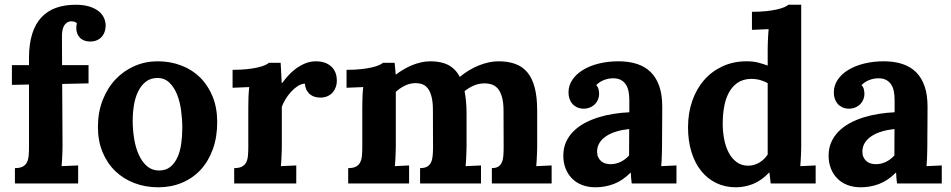

<svg xmlns="http://www.w3.org/2000/svg" viewBox="-20 -775 4015 811"><path d="M242.7 -420.4 244.1 -162.6Q244.1 -155.3 243.9 -144.8Q243.7 -134.3 243.2 -122.1Q242.7 -109.9 241.9 -97.2Q241.2 -84.5 240.2 -73.2L310.1 -76.2V0H43V-64.9Q64 -64.9 75.9 -71.3Q87.9 -77.6 93.8 -89.4Q99.6 -101.1 101.1 -117.4Q102.5 -133.8 102.5 -153.8V-418L30.3 -416.5V-500H102.5V-529.3Q102.5 -589.8 116.2 -632.6Q129.9 -675.3 155.5 -702.4Q181.2 -729.5 217.5 -742.2Q253.9 -754.9 298.8 -754.9Q334 -754.9 358.4 -747.1Q382.8 -739.3 397.9 -726.6Q413.1 -713.9 419.7 -698.2Q426.3 -682.6 426.3 -667Q426.3 -653.3 422.1 -641.1Q418 -628.9 409.7 -619.6Q401.4 -610.4 389.2 -605Q377 -599.6 360.8 -599.6Q333 -599.6 317.6 -615.7Q302.2 -631.8 302.2 -657.2Q302.2 -665.5 304.7 -676.8Q299.8 -682.1 293 -683.6Q286.1 -685.1 282.2 -685.1Q269.5 -684.6 261.7 -678.7Q253.9 -672.9 249.5 -664.1Q245.1 -655.3 243.4 -644.5Q241.7 -633.8 241.7 -623L242.2 -500H354V-422.9Z M643.6 -445.8Q614.3 -444.8 594.7 -429Q575.2 -413.1 563 -387.7Q550.8 -362.3 545.7 -330.3Q540.5 -298.3 540.5 -265.6Q540.5 -227.1 546.6 -189.2Q552.7 -151.4 566.2 -121.6Q579.6 -91.8 600.8 -73.2Q622.1 -54.7 652.3 -54.7Q682.1 -55.2 700.9 -71.3Q719.7 -87.4 730.7 -113Q741.7 -138.7 745.8 -170.4Q750 -202.1 750 -234.4Q750 -271.5 744.9 -309.3Q739.7 -347.2 727.3 -377.4Q714.8 -407.7 694.6 -426.8Q674.3 -445.8 643.6 -445.8ZM645.5 -516.1Q699.2 -516.1 745.4 -498.5Q791.5 -481 825.2 -447.8Q858.9 -414.6 878.2 -366.9Q897.5 -319.3 897.5 -259.3Q897.5 -196.3 879.2 -145.3Q860.8 -94.2 827.9 -58.3Q794.9 -22.5 749 -3.2Q703.1 16.1 648.4 16.1Q594.2 16.1 547.6 -1.7Q501 -19.5 466.8 -52.5Q432.6 -85.4 413.1 -132.6Q393.6 -179.7 393.6 -238.8Q393.6 -300.8 413.6 -352.1Q433.6 -403.3 468 -439.7Q502.4 -476.1 548.3 -496.1Q594.2 -516.1 645.5 -516.1Z M1315.4 -516.1Q1333 -516.1 1348.9 -511.2Q1364.7 -506.3 1376.7 -496.3Q1388.7 -486.3 1395.8 -470.7Q1402.8 -455.1 1402.8 -433.1Q1402.8 -421.4 1398.9 -408.9Q1395 -396.5 1386.7 -386.2Q1378.4 -376 1365 -369.4Q1351.6 -362.8 1332.5 -362.8Q1322.3 -362.8 1311.5 -365.5Q1300.8 -368.2 1291.7 -374.8Q1282.7 -381.3 1276.1 -392.6Q1269.5 -403.8 1268.1 -421.4Q1252.9 -421.4 1237.5 -411.4Q1222.2 -401.4 1208.7 -386.5Q1195.3 -371.6 1185.1 -354.5Q1174.8 -337.4 1170.4 -323.7V-160.6Q1170.4 -153.3 1170.2 -143.1Q1169.9 -132.8 1169.4 -121.1Q1168.9 -109.4 1168.2 -96.9Q1167.5 -84.5 1166.5 -73.2L1231.4 -76.2V0H969.2V-64.9Q990.2 -64.9 1002.2 -71.3Q1014.2 -77.6 1020 -89.4Q1025.9 -101.1 1027.3 -117.4Q1028.8 -133.8 1028.8 -153.8V-322.3Q1028.8 -340.3 1029.5 -362.5Q1030.3 -384.8 1032.7 -407.2L962.4 -404.3V-480Q997.1 -480 1023.7 -482.9Q1050.3 -485.8 1069.1 -490.2Q1087.9 -494.6 1099.4 -499.8Q1110.8 -504.9 1116.2 -509.8H1165.5L1169.9 -423.8H1171.4Q1181.2 -437 1195.1 -453.1Q1209 -469.2 1227.3 -483.2Q1245.6 -497.1 1267.6 -506.6Q1289.6 -516.1 1315.4 -516.1Z M1950.7 -160.6Q1950.7 -153.3 1950.4 -143.1Q1950.2 -132.8 1949.7 -121.1Q1949.2 -109.4 1948.5 -96.9Q1947.8 -84.5 1946.8 -73.2L2011.7 -76.2V0H1754.4V-64.9Q1773.4 -64.9 1784.4 -71.3Q1795.4 -77.6 1800.8 -89.4Q1806.2 -101.1 1807.6 -117.4Q1809.1 -133.8 1809.1 -153.8L1808.6 -310.1Q1808.6 -342.8 1803.2 -364.7Q1797.9 -386.7 1788.3 -399.9Q1778.8 -413.1 1765.4 -418.5Q1752 -423.8 1734.9 -423.8Q1710.9 -423.8 1689.5 -412.8Q1668 -401.9 1651.9 -387.2V-160.6Q1651.9 -153.3 1651.6 -143.1Q1651.4 -132.8 1650.9 -121.1Q1650.4 -109.4 1649.7 -96.9Q1648.9 -84.5 1647.9 -73.2L1708 -76.2V0H1450.7V-64.9Q1471.7 -64.9 1483.6 -71.3Q1495.6 -77.6 1501.5 -89.4Q1507.3 -101.1 1508.8 -117.4Q1510.3 -133.8 1510.3 -153.8V-322.3Q1510.3 -340.3 1511 -362.5Q1511.7 -384.8 1514.2 -407.2L1443.8 -404.3V-480Q1478.5 -480 1505.1 -482.9Q1531.7 -485.8 1550.5 -490.2Q1569.3 -494.6 1580.8 -499.8Q1592.3 -504.9 1597.7 -509.8H1647L1651.4 -460.4H1652.8Q1667.5 -471.7 1685.1 -481.9Q1702.6 -492.2 1720.9 -499.8Q1739.3 -507.3 1759 -511.7Q1778.8 -516.1 1798.3 -516.1Q1844.2 -516.1 1874.3 -500Q1904.3 -483.9 1922.4 -450.2Q1940.4 -465.3 1960.4 -477.5Q1980.5 -489.7 2001.7 -498.3Q2022.9 -506.8 2044.2 -511.5Q2065.4 -516.1 2085.4 -516.1Q2125.5 -516.1 2156.2 -505.1Q2187 -494.1 2207.5 -469.5Q2228 -444.8 2238.5 -405.3Q2249 -365.7 2249 -308.1V-160.6Q2249 -153.3 2248.8 -143.1Q2248.5 -132.8 2248 -121.1Q2247.6 -109.4 2246.8 -96.9Q2246.1 -84.5 2245.1 -73.2L2310.1 -76.2V0H2057.6V-64.9Q2074.7 -64.9 2084.7 -71.3Q2094.7 -77.6 2099.9 -89.4Q2105 -101.1 2106.2 -117.4Q2107.4 -133.8 2107.4 -153.8L2106.9 -307.1Q2106.9 -340.8 2100.8 -363.3Q2094.7 -385.7 2084.2 -398.9Q2073.7 -412.1 2058.8 -417.5Q2043.9 -422.9 2025.9 -422.9Q2000.5 -422.4 1980 -413.1Q1959.5 -403.8 1942.4 -390.1Q1946.3 -369.6 1948.5 -346.2Q1950.7 -322.8 1950.7 -294.9Z M2637.7 -230Q2609.4 -227.1 2584.5 -219.7Q2559.6 -212.4 2541.3 -200.4Q2522.9 -188.5 2512.5 -171.9Q2502 -155.3 2502 -133.8Q2502.4 -119.6 2507.3 -109.9Q2512.2 -100.1 2519.8 -93.8Q2527.3 -87.4 2537.4 -84.5Q2547.4 -81.5 2558.1 -81.5Q2581.5 -81.5 2601.6 -91.3Q2621.6 -101.1 2637.2 -118.2ZM2381.3 -384.3Q2381.3 -413.6 2397.7 -438Q2414.1 -462.4 2442.6 -479.7Q2471.2 -497.1 2509.8 -506.6Q2548.3 -516.1 2592.3 -516.1Q2636.2 -516.1 2670.7 -504.9Q2705.1 -493.7 2728.8 -470.2Q2752.4 -446.8 2764.9 -410.6Q2777.3 -374.5 2777.3 -324.7Q2777.3 -299.3 2777.1 -280Q2776.9 -260.7 2776.9 -242.9Q2776.9 -225.1 2776.6 -205.6Q2776.4 -186 2776.4 -160.6Q2776.4 -153.3 2776.1 -143.1Q2775.9 -132.8 2775.6 -121.1Q2775.4 -109.4 2774.7 -96.9Q2773.9 -84.5 2772.9 -73.2L2837.4 -76.2V0H2648.4Q2646.5 -14.2 2645.8 -23.7Q2645 -33.2 2644.5 -45.9H2643.6Q2609.4 -11.7 2572.3 2.2Q2535.2 16.1 2495.6 16.1Q2463.4 16.1 2438 6.1Q2412.6 -3.9 2395.3 -22Q2377.9 -40 2368.7 -64.2Q2359.4 -88.4 2359.4 -117.2Q2359.4 -148.9 2370.6 -174.3Q2381.8 -199.7 2401.6 -219.7Q2421.4 -239.7 2448.2 -254.4Q2475.1 -269 2506.1 -278.8Q2537.1 -288.6 2570.8 -293.9Q2604.5 -299.3 2638.2 -300.8V-353Q2638.2 -373 2634.8 -389.9Q2631.3 -406.7 2623 -418.9Q2614.7 -431.2 2601.1 -438Q2587.4 -444.8 2566.9 -444.3Q2546.4 -443.4 2528.8 -436Q2511.2 -428.7 2498.5 -415.5Q2506.3 -407.2 2508.5 -396.5Q2510.7 -385.7 2510.7 -378.4Q2510.7 -367.7 2506.8 -356.7Q2502.9 -345.7 2494.6 -336.7Q2486.3 -327.6 2473.6 -321.8Q2460.9 -315.9 2443.4 -315.9Q2428.7 -316.4 2417 -322Q2405.3 -327.6 2397.5 -336.7Q2389.6 -345.7 2385.5 -357.9Q2381.3 -370.1 2381.3 -384.3Z M3364.3 -754.9V-160.6Q3364.3 -153.3 3364 -143.1Q3363.8 -132.8 3363.3 -121.1Q3362.8 -109.4 3362.1 -96.9Q3361.3 -84.5 3360.4 -73.2L3425.3 -76.2V0H3235.4L3230 -46.4H3229Q3195.8 -11.7 3160.4 2.2Q3125 16.1 3087.9 16.1Q3043 16.1 3005.9 -1.7Q2968.8 -19.5 2942.1 -52.5Q2915.5 -85.4 2900.9 -132.3Q2886.2 -179.2 2886.2 -237.3Q2886.2 -297.9 2904.1 -348.9Q2921.9 -399.9 2954.3 -437Q2986.8 -474.1 3032.5 -495.1Q3078.1 -516.1 3133.8 -516.1Q3161.6 -516.1 3182.9 -510.5Q3204.1 -504.9 3222.7 -498V-564.5Q3222.7 -571.8 3222.9 -582Q3223.1 -592.3 3223.6 -604Q3224.1 -615.7 3224.9 -628.2Q3225.6 -640.6 3226.6 -651.9L3156.2 -648.9V-725.1Q3190.9 -725.1 3217.5 -728Q3244.1 -731 3262.9 -735.4Q3281.7 -739.7 3293.2 -744.9Q3304.7 -750 3310.1 -754.9ZM3140.1 -75.2Q3165.5 -75.2 3187.5 -88.4Q3209.5 -101.6 3222.7 -122.6V-423.3Q3211.9 -430.7 3192.9 -436.3Q3173.8 -441.9 3151.9 -441.9Q3117.2 -440.9 3094.2 -424.6Q3071.3 -408.2 3057.6 -381.6Q3043.9 -355 3038.3 -321.3Q3032.7 -287.6 3032.7 -252.4Q3032.7 -220.2 3038.6 -188.5Q3044.4 -156.7 3057.4 -131.6Q3070.3 -106.4 3090.8 -90.8Q3111.3 -75.2 3140.1 -75.2Z M3758.3 -230Q3730 -227.1 3705.1 -219.7Q3680.2 -212.4 3661.9 -200.4Q3643.6 -188.5 3633.1 -171.9Q3622.6 -155.3 3622.6 -133.8Q3623 -119.6 3627.9 -109.9Q3632.8 -100.1 3640.4 -93.8Q3647.9 -87.4 3658 -84.5Q3668 -81.5 3678.7 -81.5Q3702.1 -81.5 3722.2 -91.3Q3742.2 -101.1 3757.8 -118.2ZM3502 -384.3Q3502 -413.6 3518.3 -438Q3534.7 -462.4 3563.2 -479.7Q3591.8 -497.1 3630.4 -506.6Q3668.9 -516.1 3712.9 -516.1Q3756.8 -516.1 3791.3 -504.9Q3825.7 -493.7 3849.4 -470.2Q3873 -446.8 3885.5 -410.6Q3897.9 -374.5 3897.9 -324.7Q3897.9 -299.3 3897.7 -280Q3897.5 -260.7 3897.5 -242.9Q3897.5 -225.1 3897.2 -205.6Q3897 -186 3897 -160.6Q3897 -153.3 3896.7 -143.1Q3896.5 -132.8 3896.2 -121.1Q3896 -109.4 3895.3 -96.9Q3894.5 -84.5 3893.6 -73.2L3958 -76.2V0H3769Q3767.1 -14.2 3766.4 -23.7Q3765.6 -33.2 3765.1 -45.9H3764.2Q3730 -11.7 3692.9 2.2Q3655.8 16.1 3616.2 16.1Q3584 16.1 3558.6 6.1Q3533.2 -3.9 3515.9 -22Q3498.5 -40 3489.3 -64.2Q3480 -88.4 3480 -117.2Q3480 -148.9 3491.2 -174.3Q3502.4 -199.7 3522.2 -219.7Q3542 -239.7 3568.8 -254.4Q3595.7 -269 3626.7 -278.8Q3657.7 -288.6 3691.4 -293.9Q3725.1 -299.3 3758.8 -300.8V-353Q3758.8 -373 3755.4 -389.9Q3752 -406.7 3743.7 -418.9Q3735.4 -431.2 3721.7 -438Q3708 -444.8 3687.5 -444.3Q3667 -443.4 3649.4 -436Q3631.8 -428.7 3619.1 -415.5Q3627 -407.2 3629.2 -396.5Q3631.3 -385.7 3631.3 -378.4Q3631.3 -367.7 3627.4 -356.7Q3623.5 -345.7 3615.2 -336.7Q3606.9 -327.6 3594.2 -321.8Q3581.5 -315.9 3564 -315.9Q3549.3 -316.4 3537.6 -322Q3525.9 -327.6 3518.1 -336.7Q3510.3 -345.7 3506.1 -357.9Q3502 -370.1 3502 -384.3Z"/></svg>

Font: DimaBanoo
Style: Bold
Weight: 800
Designer: R.Balvardi
Foundry: R.Balvardi
Version: Version 1.0.0-alpha3